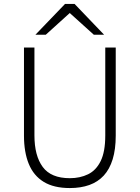

<svg xmlns="http://www.w3.org/2000/svg" viewBox="-20 -941 708 973"><path d="M334 12Q253 12 201.8 -19.2Q150.5 -50.5 126 -110Q101.5 -169.5 101.5 -253.5V-700H154.5V-255Q154.5 -152 196.5 -95Q238.5 -38 334 -38Q385.5 -38 426.2 -57.8Q467 -77.5 490.2 -124.8Q513.5 -172 513.5 -255V-700H566.5V-253.5Q566.5 -184.5 551 -134Q535.5 -83.5 505.8 -51.2Q476 -19 432.8 -3.5Q389.5 12 334 12ZM159.5 -765 309.5 -921H358L507.5 -765H455.5L333.5 -875L212 -765Z"/></svg>

Font: Overpass ExtraLight
Style: Regular
Weight: 250
Designer: Delve Withrington, Dave Bailey, Thomas Jockin
Foundry: Delve Fonts LLC
Version: Version 4.000